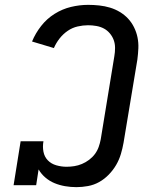

<svg xmlns="http://www.w3.org/2000/svg" viewBox="-20 -763 640 791"><path d="M295 8Q271 8 248 4Q225 0 204.5 -8.5Q184 -17 167 -31.5Q150 -46 139 -65L129 0H36L65 -181H159Q155 -159 159 -138Q163 -117 177 -102.5Q191 -88 212 -82Q233 -76 254 -76Q270 -76 286 -78.5Q302 -81 317.5 -87.5Q333 -94 347 -104.5Q361 -115 371 -128.5Q381 -142 386.5 -157.5Q392 -173 395 -189L451 -531Q454 -548 454 -565.5Q454 -583 448.5 -598Q443 -613 432.5 -625.5Q422 -638 408 -645.5Q394 -653 377 -656Q360 -659 343 -659Q322 -659 300 -654Q278 -649 259 -636Q240 -623 225.5 -604.5Q211 -586 202 -565L112 -592Q126 -626 149.5 -656Q173 -686 205 -706Q237 -726 272.5 -734.5Q308 -743 343 -743Q366 -743 389 -740.5Q412 -738 433.5 -731.5Q455 -725 474 -713.5Q493 -702 507.5 -686.5Q522 -671 532 -651Q542 -631 546.5 -609Q551 -587 550 -564Q549 -541 546 -518L489 -175Q485 -152 478 -128.5Q471 -105 458.5 -83.5Q446 -62 428 -43.5Q410 -25 388.5 -13Q367 -1 342.5 3.5Q318 8 295 8Z"/></svg>

Font: Iosevka Curly Slab MdEx
Style: Italic
Weight: 500
Width: 7
Italic angle: -9°
Monospace: yes
Designer: Belleve Invis
Foundry: Belleve Invis
Version: Version 11.0.0; ttfautohint (v1.8.3)